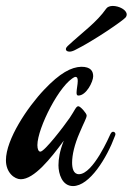

<svg xmlns="http://www.w3.org/2000/svg" viewBox="-54 -621 447 647"><path d="M333 -162C334 -164 335 -167 335 -169C335 -174 331 -177 327 -177C324 -177 321 -175 318 -169C315 -163 260 -34 212 -34C193 -34 189 -55 189 -73C189 -99 197 -134 214 -173C229 -209 238 -223 238 -232C238 -239 217 -263 210 -263C202 -263 198 -249 181 -224C161 -195 96 -110 82 -110C76 -110 72 -118 72 -132C72 -189 148 -340 199 -362C206 -362 208 -358 208 -348C208 -337 204 -320 204 -309C204 -303 205 -299 210 -299C237 -299 260 -346 260 -364C260 -381 252 -396 220 -396C186 -395 148 -375 95 -319C38 -259 -34 -151 -34 -81C-34 -39 -5 -17 16 -17C61 -17 117 -87 161 -147C147 -112 143 -85 143 -64C143 -36 155 6 192 6C248 6 306 -89 333 -162ZM304 -592C271 -545 227 -515 174 -466C170 -462 168 -459 168 -455C168 -451 172 -447 180 -447C184 -447 190 -448 198 -452C261 -483 363 -553 370 -563C372 -566 373 -569 373 -572C373 -588 347 -601 326 -601C317 -601 308 -598 304 -592Z"/></svg>

Font: Mervale Script
Style: Regular
Weight: 400
Designer: Astigmatic (AOETI)
Foundry: Astigmatic (AOETI)
Version: Version 1.000